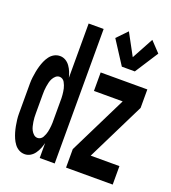

<svg xmlns="http://www.w3.org/2000/svg" viewBox="-140 -873 880 986"><g transform="rotate(20 300.0 -380.0)"><path d="M423 -585 341 -712 395 -768 459 -650 523 -768 576 -712 494 -585ZM107 8Q90 8 75.5 0Q61 -8 51 -21.5Q41 -35 34.5 -50Q28 -65 23.5 -80.5Q19 -96 16 -112Q13 -128 11 -144.5Q9 -161 9 -177.5Q9 -194 9 -210V-310Q9 -326 9 -342.5Q9 -359 11 -375.5Q13 -392 16 -408Q19 -424 23.5 -439.5Q28 -455 34.5 -470Q41 -485 51 -498.5Q61 -512 75.5 -520Q90 -528 107 -528Q123 -528 137 -520Q151 -512 161 -498Q171 -484 177 -469Q183 -454 187 -438V-735H269V0H187V-82Q183 -66 177 -51Q171 -36 161 -22Q151 -8 137 0Q123 8 107 8ZM331 0V-101L488 -419H331V-520H586V-419L429 -101H586V0ZM141 -93Q141 -93 141 -93Q141 -93 141 -93Q149 -93 156.5 -97.5Q164 -102 168.5 -110Q173 -118 176 -126Q179 -134 181 -142Q183 -150 184 -158.5Q185 -167 186 -175.5Q187 -184 187 -192.5Q187 -201 187 -210V-310Q187 -319 187 -327.5Q187 -336 186 -344.5Q185 -353 184 -361.5Q183 -370 181 -378Q179 -386 176 -394Q173 -402 168.5 -410Q164 -418 156.5 -422.5Q149 -427 141 -427Q129 -427 120 -419Q111 -411 105.5 -400.5Q100 -390 97.5 -379Q95 -368 93 -356.5Q91 -345 90.5 -333.5Q90 -322 90 -310V-210Q90 -198 90.5 -186.5Q91 -175 93 -163.5Q95 -152 97.5 -141Q100 -130 105.5 -119.5Q111 -109 120 -101Q129 -93 141 -93Z"/></g></svg>

Font: Iosevka Custom Extended
Style: Bold
Weight: 700
Width: 7
Monospace: yes
Designer: Belleve Invis
Foundry: Belleve Invis
Version: Version 11.2.4; ttfautohint (v1.8.4)